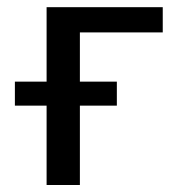

<svg xmlns="http://www.w3.org/2000/svg" viewBox="-20 -528 499 548"><path d="M113 -295V-507.5H444.5V-435.5H208V-295H313.5V-226.5H208V0H113V-226.5H22.5V-295Z"/></svg>

Font: Lato Medium
Style: Regular
Weight: 500
Designer: Lukasz Dziedzic
Foundry: tyPoland Lukasz Dziedzic
Version: Version 2.006; 2014-01-15